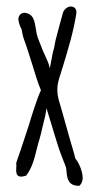

<svg xmlns="http://www.w3.org/2000/svg" viewBox="-20 -536 307 602"><path d="M177.7 -497.1C169.4 -467.8 159.7 -431.2 153.8 -408.2C152.3 -398.9 150.9 -393.1 149.4 -384.8C145 -371.6 143.6 -360.8 141.6 -349.1V-349.6C139.6 -340.8 138.2 -330.6 136.2 -321.8C131.8 -342.3 125.5 -351.1 114.3 -377.4C106.4 -397.9 97.7 -418.5 95.7 -426.8C94.7 -430.7 93.8 -436.5 92.3 -445.8C88.4 -470.2 85.4 -494.1 54.7 -496.1C42 -493.2 37.6 -484.9 37.6 -474.6C37.6 -474.6 39.6 -457.5 47.4 -445.3L50.3 -430.7C51.3 -424.8 52.7 -419.9 54.7 -414.1C59.6 -401.9 63.5 -388.2 67.4 -377L70.3 -368.2L81.1 -334C89.4 -307.1 98.1 -277.3 108.4 -252.9C97.7 -232.4 75.2 -160.2 70.3 -143.1C66.4 -130.4 60.5 -113.3 55.7 -98.6C51.8 -86.9 47.9 -76.2 46.9 -72.3C46.4 -69.3 44.9 -66.4 43.5 -62C40 -52.2 34.2 -36.1 30.8 -24.9C31.2 -20.5 31.7 -16.1 31.2 -13.2C29.8 6.3 29.3 25.4 62 14.6C80.6 -8.8 88.4 -40.5 95.2 -68.4C98.1 -79.1 100.1 -88.9 103.5 -98.6C106.4 -107.9 110.8 -126 114.7 -143.6C119.6 -162.6 125 -183.6 125.5 -197.3L140.1 -149.9C147.9 -124 155.8 -97.7 163.1 -75.2C166 -64.9 175.3 -42 180.7 -27.3V-27.8L186 -13.7C187.5 -9.8 188 -4.9 188.5 1.5C190.4 22.9 193.4 47.9 229.5 46.4C236.8 38.6 239.3 29.8 239.3 21.5C239.3 -0.5 224.1 -31.7 216.3 -38.6C215.8 -41.5 210.9 -60.1 205.1 -79.6V-79.1L195.8 -111.3L173.3 -191.4L164.6 -221.2C161.1 -233.9 159.7 -245.6 159.7 -255.4C159.7 -272.5 164.6 -288.6 171.4 -308.6L173.3 -314.9L172.9 -314.5L176.3 -325.2V-324.7C194.3 -383.8 210 -435.1 219.2 -492.7C221.7 -507.8 213.4 -515.6 202.1 -515.6C193.8 -515.6 183.6 -509.8 178.2 -498.5Z"/></svg>

Font: Amatic Mod Bold ONEptTWO
Style: Bold
Weight: 700
Designer: David Occhino Design
Foundry: David Occhino Design
Version: Version 1.2